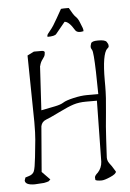

<svg xmlns="http://www.w3.org/2000/svg" viewBox="-59 -901 648 958"><g transform="rotate(-5 265.5 -422.0)"><path d="M322.3 -857.9Q342.3 -820.8 353.3 -810.8Q364.3 -800.8 371.8 -780.8Q379.4 -760.7 382.6 -753.7Q385.7 -746.6 385.7 -736.3Q376 -733.9 368.2 -733.9Q350.6 -733.9 343.8 -745.6Q317.4 -790 295.4 -791Q272 -762.7 248.5 -733.9Q240.2 -723.6 204.1 -723.6V-730.5Q204.1 -735.4 220.2 -754.2Q236.3 -772.9 257.8 -812Q279.3 -851.1 283.2 -856.9Q287.1 -857.9 297.9 -857.9Q308.6 -857.9 322.3 -857.9ZM129.9 -656.2H167Q177.7 -656.2 180.7 -653.3Q183.6 -650.4 183.6 -648.4V-647.5Q183.6 -644.5 182.1 -636.2Q180.7 -627.9 169.9 -614.3Q159.2 -600.6 155.3 -583L154.3 -581.1L141.6 -361.3L210.9 -375Q240.2 -380.9 254.4 -390.1Q268.6 -399.4 306.6 -408.2Q344.7 -417 374 -417H431.6L429.7 -528.3Q426.8 -627.9 420.4 -638.2Q414.1 -648.4 414.1 -654.3Q414.1 -660.2 418 -671.9Q421.9 -683.6 452.1 -683.6Q452.1 -683.6 455.1 -683.6Q488.3 -683.6 496.1 -672.9Q503.9 -662.1 503.9 -654.3V-648.4Q502 -643.6 497.1 -639.6H496.1Q469.7 -613.3 469.7 -482.4V-453.1Q469.7 -399.4 461.9 -323.7Q454.1 -248 451.2 -189Q448.2 -129.9 447.3 -117.2Q446.3 -104.5 446.3 -97.2Q446.3 -89.8 449.2 -81.1Q452.1 -72.3 467.8 -52.7L485.4 -24.4Q485.4 -12.7 455.1 0.5Q424.8 13.7 411.1 13.7Q397.5 13.7 390.1 12.2Q382.8 10.7 379.9 8.8Q378.9 4.9 378.9 -3.9Q378.9 -12.7 394.5 -26.4L395.5 -27.3Q415 -48.8 417 -79.1L421.9 -384.8H367.2Q332 -384.8 304.2 -376Q276.4 -367.2 230 -344.2Q183.6 -321.3 161.6 -313Q139.6 -304.7 134.8 -282.2L116.2 -54.7L156.2 -13.7L146.5 -4.9Q138.7 -2 123 1L77.1 3.9Q29.3 3.9 28.3 -19.5L33.2 -34.2L51.8 -40Q71.3 -45.9 77.6 -61.5Q84 -77.1 89.8 -131.8Q95.7 -186.5 98.6 -217.8Q101.6 -249 101.6 -305.7L96.7 -639.6Z"/></g></svg>

Font: Drukaatie burti
Style: Thin
Weight: 100
Version: Version 0.14